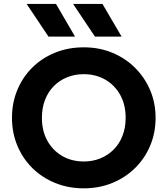

<svg xmlns="http://www.w3.org/2000/svg" viewBox="-20 -960 868 994"><path d="M413.5 15Q333.5 15 265.5 -12.8Q197.5 -40.5 147.5 -90Q97.5 -139.5 69.8 -206Q42 -272.5 42 -350Q42 -428 69.8 -494.5Q97.5 -561 147.5 -610.5Q197.5 -660 265.5 -687.5Q333.5 -715 413.5 -715Q493.5 -715 561.2 -687Q629 -659 679.2 -609Q729.5 -559 757.5 -492.8Q785.5 -426.5 785.5 -350Q785.5 -272.5 757.5 -206Q729.5 -139.5 679.2 -90Q629 -40.5 561.2 -12.8Q493.5 15 413.5 15ZM413.5 -124Q460 -124 499.5 -140Q539 -156 568.5 -185.8Q598 -215.5 614.2 -257Q630.5 -298.5 630.5 -350Q630.5 -418.5 602 -469.2Q573.5 -520 524.5 -548Q475.5 -576 413.5 -576Q367.5 -576 327.8 -560Q288 -544 258.8 -514.5Q229.5 -485 213.2 -443.2Q197 -401.5 197 -350Q197 -281.5 225.5 -230.8Q254 -180 303 -152Q352 -124 413.5 -124ZM609.5 -770.5H471.5L358.5 -939.5H510.5ZM368.5 -770.5H231L118 -939.5H270Z"/></svg>

Font: Geologica Roman SemiBold
Style: Regular
Weight: 600
Designer: Sindre Bremnes, Frode Helland
Foundry: Monokrom Skriftforlag AS
Version: Version 1.010;gftools[0.9.28]